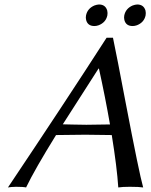

<svg xmlns="http://www.w3.org/2000/svg" viewBox="-20 -825 669 848"><path d="M359.9 -756.8Q366.2 -787.6 397 -800.8Q407.7 -804.7 417 -805.2Q445.8 -805.2 453.6 -778.3Q456.1 -767.6 454.1 -756.8Q447.3 -725.6 415.5 -713.4Q405.8 -710 397 -710Q367.2 -710 360.4 -736.8Q357.9 -746.6 359.9 -756.8ZM528.8 -756.8Q535.2 -787.6 565.9 -800.8Q576.7 -804.7 585.9 -805.2Q614.7 -805.2 622.6 -778.3Q625 -767.6 623 -756.8Q616.2 -725.6 584.5 -713.4Q574.7 -710 565.9 -710Q536.1 -710 529.3 -736.8Q526.9 -746.6 528.8 -756.8ZM465.8 -275.4Q444.8 -396 417 -522H415L257.3 -275.9Q270.5 -275.9 300.8 -274.9Q344.2 -273.9 361.3 -273.9Q404.3 -273.9 465.8 -275.4ZM227.5 -228.5Q134.3 -78.1 95.2 2.9Q83 0 50.8 0Q27.3 0.5 15.1 2.9Q265.1 -370.1 450.7 -658.2H479Q496.6 -574.2 534.7 -373Q594.7 -59.6 612.3 2.9Q595.2 0 553.2 0Q520 0 502.4 2.9Q496.6 -86.4 473.6 -228.5Q402.3 -230 356.9 -230Q299.3 -230 227.5 -228.5Z"/></svg>

Font: Linux Biolinum Slanted O
Style: Slanted
Weight: 400
Designer: Philipp H. Poll
Foundry: Philipp H. Poll
Version: Version 1.0.4